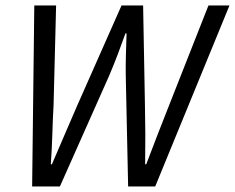

<svg xmlns="http://www.w3.org/2000/svg" viewBox="-20 -676 852 696"><path d="M96.5 0 104.3 -656.3H183.4L174.2 -295.6Q171.3 -242.8 169.7 -188.9Q168.1 -135 164.2 -80.5H168.2Q191.8 -135 214.9 -189.2Q238.1 -243.4 260.9 -295.6L420.6 -656.3H498.8L505.4 -295.6Q506.6 -242.8 506.8 -188.9Q506.9 -135 506.1 -80.5H510.1Q530.6 -135 551.6 -188.9Q572.6 -242.8 593.5 -295.6L735.7 -656.3H811.9L542.6 0H444.5L435.9 -400.9Q435.3 -437.6 436.4 -476.9Q437.5 -516.2 438.8 -555H434.8Q421 -516.9 406.6 -478.4Q392.1 -440 375.4 -400.9L197.1 0Z"/></svg>

Font: Source Sans Variable
Style: Italic
Weight: 200
Italic angle: -11°
Designer: Paul D. Hunt
Foundry: Adobe Systems Incorporated
Version: Version 3.006;hotconv 1.0.111;makeotfexe 2.5.65597